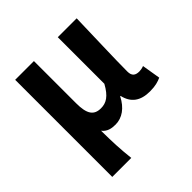

<svg xmlns="http://www.w3.org/2000/svg" viewBox="-200 -712 1064 1064"><g transform="rotate(-45 332.0 -179.5)"><path d="M79 -179V201H153H228C219 120 217 66 216 -24C237 3 265 9 297 9C349 9 395 -23 426 -84H429C444 -18 488 14 562 14C605 14 630 6 652 -4L634 -113C621 -108 609 -106 599 -106C569 -106 551 -117 551 -153C551 -258 558 -423 561 -560H413V-195C378 -131 345 -112 304 -112C249 -112 226 -145 226 -229V-560H79Z"/></g></svg>

Font: GenSekiGothic2 TW B
Style: Regular
Weight: 700
Version: Version 2.100;PS 2.1;hotconv 16.6.51;makeotf.lib2.5.65220 DE